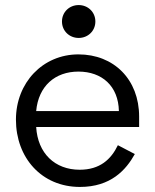

<svg xmlns="http://www.w3.org/2000/svg" viewBox="-20 -725 613 759"><path d="M225 -640C225 -603 254 -575 291 -575C328 -575 357 -603 357 -640C357 -677 328 -705 291 -705C254 -705 225 -677 225 -640ZM43 -252C43 -102 144 14 296 14C418 14 478 -53 513 -116L446 -151C419 -95 375 -54 295 -54C197 -54 129 -119 123 -223H530V-264C530 -411 430 -510 290 -510C149 -510 43 -398 43 -252ZM123 -286C132 -385 198 -442 290 -442C383 -442 448 -385 450 -286Z"/></svg>

Font: Space Text
Style: Regular
Weight: 400
Designer: Florian Karsten (Space Text), Colophon Foundry (Space Mono)
Foundry: Florian Karsten
Version: Version 1.003;PS 001.003;hotconv 1.0.88;makeotf.lib2.5.64775